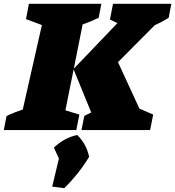

<svg xmlns="http://www.w3.org/2000/svg" viewBox="-63 -680 916 1004"><path d="M-43 0 -29 -73Q-9 -83 12.5 -91.5Q34 -100 56 -107L156 -549L73 -580L88 -660H467L453 -587Q414 -568 369 -552L323 -321L551 -559L512 -578L528 -660H833L819 -587Q782 -564 746 -548L554 -355L666 -112L738 -81L722 0H363L378 -74Q396 -83 414 -92L322 -317L279 -103L352 -81L336 0ZM210 296 245 149 219 92Q273 40 341 26Q389 73 403 140Q351 227 273 304Z"/></svg>

Font: Piazzolla SC Black
Style: Italic
Weight: 900
Italic angle: -11.3°
Designer: Juan Pablo del Peral
Foundry: Huerta Tipografica
Version: Version 1.330